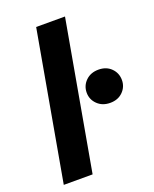

<svg xmlns="http://www.w3.org/2000/svg" viewBox="-136 -798 704 876"><g transform="rotate(-20 216.5 -360.0)"><path d="M20 0 148 -720H288L160 0ZM348 -279Q310 -279 286 -302.5Q262 -326 262 -359Q262 -393 286 -416.5Q310 -440 348 -440Q386 -440 409.5 -416.5Q433 -393 433 -359Q433 -326 409.5 -302.5Q386 -279 348 -279Z"/></g></svg>

Font: DM Sans 24pt ExtraBold
Style: Italic
Weight: 800
Italic angle: -10°
Designer: Colophon Foundry, Jonny Pinhorn
Foundry: Colophon Foundry
Version: Version 4.004;gftools[0.9.30]